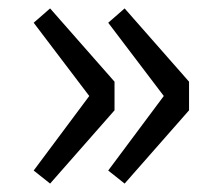

<svg xmlns="http://www.w3.org/2000/svg" viewBox="-20 -510 519 456"><path d="M99 -74 252 -248V-316L99 -490L60 -456L192 -282L60 -105ZM276 -74 429 -248V-316L276 -490L237 -456L369 -282L237 -105Z"/></svg>

Font: Source Han Sans CN Regular
Style: Regular
Weight: 400
Designer: Ryoko NISHIZUKA (kana & ideographs); Paul D. Hunt (Latin, Greek & Cyrillic); Wenlong ZHANG (bopomofo); Sandoll Communica
Foundry: Adobe Systems Incorporated
Version: Version 1.004;PS 1.004;hotconv 1.0.82;makeotf.lib2.5.63406